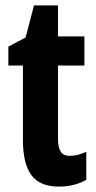

<svg xmlns="http://www.w3.org/2000/svg" viewBox="-20 -682 357 712"><path d="M239 -104Q267 -104 300 -119V-15Q255 10 198 10Q128 10 96.5 -32.5Q65 -75 65 -163V-439H11V-509L75 -543L106 -662H195V-547H293V-439H195V-168Q195 -136 205 -120Q215 -104 239 -104Z"/></svg>

Font: Noto Sans Thai ExtCond
Style: Bold
Weight: 700
Width: 2
Designer: Monotype Design Team
Foundry: Monotype Imaging Inc.
Version: Version 2.002; ttfautohint (v1.8.4.7-5d5b)